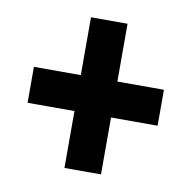

<svg xmlns="http://www.w3.org/2000/svg" viewBox="-61 -656 606 605"><g transform="rotate(10 241.5 -354.0)"><path d="M300 -595H183V-410H33V-295H183V-113H300V-295H449V-410H300Z"/></g></svg>

Font: Noto Sans UI Condensed ExtraBold
Style: Italic
Weight: 800
Width: 3
Designer: Monotype Design Team
Foundry: Monotype Imaging Inc.
Version: 1.001